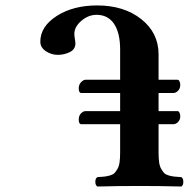

<svg xmlns="http://www.w3.org/2000/svg" viewBox="-20 -678 712 700"><path d="M335 2Q327.6 -2.4 327.6 -15.1Q327.6 -27.8 335 -32.2Q351.6 -33.2 360.6 -34.2Q369.6 -35.2 380.9 -38.3Q392.1 -41.5 397.5 -47.1Q402.8 -52.7 408.4 -62.5Q414.1 -72.3 416 -86.9Q418 -101.6 418 -122.1V-225.1H276.9Q267.1 -225.1 267.1 -242.2Q267.1 -256.3 275.4 -264.6Q283.7 -272.9 292 -272.9H418V-338.9H276.9Q267.1 -338.9 267.1 -356Q267.1 -369.6 275.6 -378.4Q284.2 -387.2 292 -387.2H418V-497.1Q418 -558.1 395.8 -591.1Q373.5 -624 332 -624Q302.2 -624 276.6 -602.1Q251 -580.1 251 -554.2Q251 -547.9 252.9 -536.6Q254.9 -525.4 254.9 -520Q254.9 -498 234.4 -488Q213.9 -478 190.9 -478Q167 -478 147 -491.5Q127 -504.9 127 -525.9Q127 -581.5 187 -619.9Q247.1 -658.2 334 -658.2Q432.1 -658.2 495.1 -608.2Q558.1 -558.1 558.1 -480V-387.2H627Q631.8 -387.2 634.5 -381.3Q637.2 -375.5 637.2 -368.2Q637.2 -355.5 629.2 -347.2Q621.1 -338.9 611.8 -338.9H558.1V-272.9H627Q631.8 -272.9 634.5 -267.1Q637.2 -261.2 637.2 -253.9Q637.2 -241.2 629.2 -233.2Q621.1 -225.1 611.8 -225.1H558.1V-122.1Q558.1 -101.6 560.1 -86.9Q562 -72.3 567.6 -62.5Q573.2 -52.7 578.6 -47.1Q584 -41.5 595.2 -38.3Q606.4 -35.2 615.5 -34.2Q624.5 -33.2 641.1 -32.2Q648.4 -27.8 648.4 -15.1Q648.4 -2.4 641.1 2Q561 0 488.8 0Q415 0 335 2Z"/></svg>

Font: Common Serif
Style: Bold Italic
Weight: 700
Italic angle: -12°
Designer: Philipp H. Poll, Khaled Hosny
Foundry: Stefan Peev, Context Ltd.
Version: Version 1.026